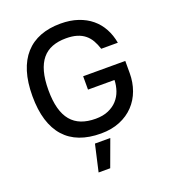

<svg xmlns="http://www.w3.org/2000/svg" viewBox="-170 -861 1089 1224"><g transform="rotate(-20 374.5 -249.5)"><path d="M382.1 -737.2Q447.8 -737.2 499.6 -719.6Q551.5 -702.1 589.7 -670.5Q627.8 -638.8 651.6 -594.8Q675.4 -550.8 684.7 -497.5H572.1Q561.8 -529.8 547.1 -555.8Q532.3 -581.7 510.1 -599.8Q487.9 -617.9 456.9 -627.5Q425.8 -637.1 382.8 -637.1Q329.9 -637.1 289.4 -621.6Q248.9 -606.2 221.4 -573.2Q193.9 -540.1 179.7 -488.5Q165.5 -436.8 165.5 -364Q165.5 -292.3 179.5 -240.6Q193.5 -188.9 221.4 -155.5Q249.3 -122.2 290.8 -106.2Q332.4 -90.2 387.1 -90.2Q437.5 -90.2 474.1 -106.2Q510.7 -122.2 534.6 -148.6Q558.6 -175.1 570.5 -209.7Q582.4 -244.3 583.5 -281.6H403.8V-372.2H689.6V-289.4Q689.6 -227.3 669.7 -172.8Q649.9 -118.3 611.3 -77.6Q572.8 -36.9 516.3 -13.5Q459.9 9.9 387.1 9.9Q306.5 9.9 244.7 -13.5Q182.9 -36.9 141.2 -83.6Q99.4 -130.3 77.9 -200.3Q56.5 -270.2 56.5 -363.3Q56.5 -457 78.3 -527.2Q100.1 -597.3 142 -644Q183.9 -690.7 244.5 -714Q305 -737.2 382.1 -737.2ZM327.8 56.8H431.8L365.4 237.9H286.6Z"/></g></svg>

Font: Cannonade Med
Style: Regular
Weight: 500
Designer: Rasmus Andersson
Foundry: rsms
Version: Version 3.012;git-f93a4a705